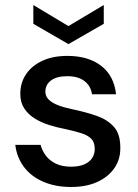

<svg xmlns="http://www.w3.org/2000/svg" viewBox="-20 -734 550 766"><path d="M263 12Q201 12 152.5 -9Q104 -30 75.5 -68Q47 -106 41 -156H142Q148 -133 163 -113Q178 -93 203 -81Q228 -69 263 -69Q296 -69 317 -78.5Q338 -88 348 -104Q358 -120 358 -139Q358 -166 344.5 -180Q331 -194 304.5 -202.5Q278 -211 241 -219Q209 -225 177 -235Q145 -245 119 -261Q93 -277 77 -301Q61 -325 61 -360Q61 -404 84 -438Q107 -472 149 -491.5Q191 -511 249 -511Q332 -511 383.5 -471.5Q435 -432 443 -358H347Q342 -392 316.5 -411Q291 -430 249 -430Q206 -430 183.5 -413Q161 -396 161 -368Q161 -350 174.5 -336.5Q188 -323 213.5 -313.5Q239 -304 274 -297Q325 -286 366.5 -271.5Q408 -257 434 -228.5Q460 -200 460 -146Q461 -99 436.5 -63.5Q412 -28 368 -8Q324 12 263 12ZM253 -558 113 -639V-714L253 -630L394 -714V-639Z"/></svg>

Font: DM Sans 20pt Medium
Style: Regular
Weight: 500
Version: Version 4.004;gftools[0.9.30]